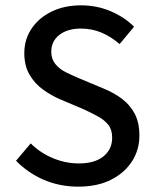

<svg xmlns="http://www.w3.org/2000/svg" viewBox="-20 -687 580 719"><path d="M273 12Q204 12 144.5 -13.5Q85 -39 40 -85L95 -150Q130 -115 177.5 -95Q225 -75 275 -75Q335 -75 367.5 -101.5Q400 -128 400 -171Q400 -201 386 -219Q372 -237 348.5 -250Q325 -263 295 -277L203 -316Q171 -330 140.5 -352Q110 -374 90.5 -407.5Q71 -441 71 -488Q71 -539 98 -579.5Q125 -620 173 -643.5Q221 -667 283 -667Q343 -667 394.5 -645Q446 -623 482 -587L428 -522Q397 -549 361 -564.5Q325 -580 283 -580Q233 -580 202.5 -556.5Q172 -533 172 -493Q172 -466 187.5 -447Q203 -428 227.5 -416Q252 -404 278 -393L369 -355Q408 -339 438 -316Q468 -293 485 -260Q502 -227 502 -179Q502 -126 474.5 -83Q447 -40 396 -14Q345 12 273 12Z"/></svg>

Font: Mada Medium
Style: Regular
Weight: 500
Designer: Khaled Hosny
Version: Version 1.5